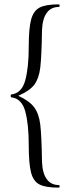

<svg xmlns="http://www.w3.org/2000/svg" viewBox="-20 -745 329 882"><path d="M32 -311Q80 -317 96 -376Q112 -435 112 -529Q112 -615 123 -655.5Q134 -696 162.5 -710.5Q191 -725 250 -725Q254 -725 254 -719Q254 -713 250 -713Q214 -713 194.5 -685.5Q175 -658 173 -607Q171 -484 165 -434.5Q159 -385 138 -356.5Q117 -328 64 -305Q116 -281 137.5 -251.5Q159 -222 165 -172.5Q171 -123 173 -1Q175 50 194.5 77.5Q214 105 250 105Q254 105 254 111Q254 117 250 117Q190 117 161.5 102.5Q133 88 122.5 47Q112 6 112 -80Q112 -175 96 -233.5Q80 -292 32 -298Q29 -298 29 -304.5Q29 -311 32 -311Z"/></svg>

Font: Cormorant SC
Style: Regular
Weight: 400
Designer: Christian Thalmann (Catharsis Fonts)
Foundry: Catharsis Fonts
Version: Version 4.000